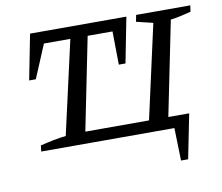

<svg xmlns="http://www.w3.org/2000/svg" viewBox="-75 -615 985 852"><g transform="rotate(-10 417.5 -188.5)"><path d="M674 147 670 0H70L73 -27Q105 -35 133 -40.5Q161 -46 189 -49L284 -470H165L102 -320H72L112 -524H546L506 -320H476L474 -470H362L278 -53H565L659 -476L584 -494L590 -524H834L830 -496Q807 -490 785 -485Q763 -480 738 -477L652 -53H746L706 147Z"/></g></svg>

Font: Piazzolla SC
Style: Italic
Weight: 400
Italic angle: -11.3°
Designer: Juan Pablo del Peral
Foundry: Huerta Tipografica
Version: Version 1.330